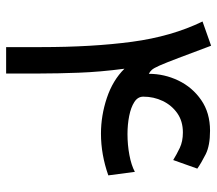

<svg xmlns="http://www.w3.org/2000/svg" viewBox="-60 -632 692 611"><g transform="rotate(90 285.5 -326.0)"><path d="M400.9 -562.5Q365.2 -562.5 339.8 -544.7Q314.5 -526.9 300.8 -498.3Q287.1 -469.7 287.1 -436.5Q287.1 -418.9 304.2 -408Q321.3 -397 348.6 -391.6Q376 -386.2 406.2 -386.2Q440.4 -386.2 472.9 -392.3Q505.4 -398.4 526.4 -409.7L537.6 -325.2Q471.2 -301.8 404.8 -301.8Q347.2 -301.8 291 -320.6Q234.9 -339.4 198.2 -376.5Q208.5 -298.3 210.9 -230.7Q213.4 -163.1 213.4 -109.4V0H129.4V-110.8Q129.4 -274.4 112.5 -400.4Q95.7 -526.4 47.9 -625L125 -652.3L164.1 -548.3Q179.7 -507.3 188 -488.5Q196.3 -469.7 201.9 -463.6Q207.5 -457.5 214.4 -454.1Q214.4 -503.4 235.8 -548.1Q257.3 -592.8 297.9 -620.8Q338.4 -648.9 395.5 -648.9Q442.9 -648.9 470.5 -635Q498 -621.1 516.1 -608.4L488.8 -531.7Q471.2 -542.5 450.4 -552.5Q429.7 -562.5 400.9 -562.5Z"/></g></svg>

Font: Vazirmatn RD UI FD
Style: Regular
Weight: 400
Designer: Saber Rastikerdar
Foundry: Saber Rastikerdar
Version: Version 33.003